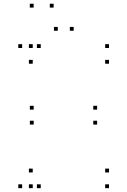

<svg xmlns="http://www.w3.org/2000/svg" viewBox="-20 -970 660 1000"><path d="M192.2 -720V-740H172.2V-720ZM95.3 -720V-740H75.3V-720ZM95.3 10V-10H75.3V10ZM192.2 10V-10H172.2V10ZM150.5 -71.8V-91.8H130.5V-71.8ZM150.5 10V-10H130.5V10ZM547.7 10V-10H527.7V10ZM547.7 -71.8V-91.8H527.7V-71.8ZM155.5 -399V-419H135.5V-399ZM155.5 -321.2V-341.2H135.5V-321.2ZM485.8 -321.2V-341.2H465.8V-321.2ZM485.8 -399V-419H465.8V-399ZM547.7 -720V-740H527.7V-720ZM150.5 -720V-740H130.5V-720ZM150.5 -638.2V-658.2H130.5V-638.2ZM547.7 -638.2V-658.2H527.7V-638.2ZM259.3 -930.5V-950.5H239.3V-930.5ZM155.2 -930.5V-950.5H135.2V-930.5ZM281 -809.8V-829.8H261V-809.8ZM363.8 -809.8V-829.8H343.8V-809.8Z"/></svg>

Font: Monaspace Neon Dots Var
Style: Regular
Weight: 400
Designer: Riley Cran and the Lettermatic Team
Version: Version 1.100 (Monaspace Neon Dots)